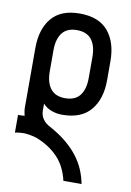

<svg xmlns="http://www.w3.org/2000/svg" viewBox="-82 -760 553 811"><g transform="rotate(10 195.0 -354.0)"><path d="M278 -536Q278 -584 257.5 -610.5Q237 -637 194 -637Q152 -637 131.5 -610.5Q111 -584 111 -536V-446Q111 -398 131.5 -371.5Q152 -345 194 -345Q237 -345 257.5 -371.5Q278 -398 278 -446ZM194 -708Q276 -708 316 -660.5Q356 -613 356 -532V-450Q356 -370 316 -322Q276 -274 194 -274Q170 -274 148 -282Q126 -290 111 -307V-277Q111 -257 122 -241Q133 -225 153 -215Q195 -192 225 -167Q255 -142 275.5 -115Q296 -88 308 -59.5Q320 -31 326 0H248Q234 -61 197.5 -99Q161 -137 105 -159Q93 -163 79.5 -165.5Q66 -168 53 -169H44Q36 -169 29 -168Q18 -167 11 -165V-241H21Q26 -241 30 -241.5Q34 -242 39 -242Q37 -251 35.5 -259.5Q34 -268 34 -277V-532Q34 -613 73.5 -660.5Q113 -708 194 -708Z"/></g></svg>

Font: Bebas Neue Regular
Style: Regular
Weight: 400
Designer: Ryoichi Tsunekawa & LGV (GE)
Foundry: Free Software Foundation, Inc.
Version: Version 1.003 August 13, 2016